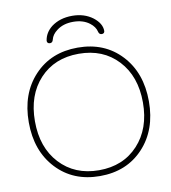

<svg xmlns="http://www.w3.org/2000/svg" viewBox="-99 -1036 991 1110"><g transform="rotate(-10 396.5 -481.0)"><path d="M168.9 -139.6Q256.8 -44.9 398.9 -44.9Q541 -44.9 628.4 -139.2Q715.8 -233.4 715.8 -387.2Q715.8 -541 628.4 -634.8Q541 -728.5 398.4 -728.5Q255.9 -728.5 168.9 -634.8Q82 -541 82 -387.2Q82 -233.4 168.9 -139.6ZM45.9 -387.7Q45.9 -555.7 143.6 -660.2Q241.2 -764.6 398.4 -764.6Q555.7 -764.6 653.3 -660.2Q751 -555.7 751 -387.7Q751 -219.7 653.3 -115.2Q555.7 -10.7 398.4 -10.7Q241.2 -10.7 143.6 -115.2Q45.9 -219.7 45.9 -387.7ZM567.4 -833Q567.4 -827.1 563.5 -822.3Q558.6 -817.4 550.8 -817.4Q535.2 -817.4 531.2 -835Q524.4 -864.3 495.1 -886.7Q457 -916 398.9 -916Q340.8 -916 302.7 -886.7Q272.5 -864.3 265.6 -835Q261.7 -817.4 246.1 -817.4Q238.3 -817.4 233.4 -822.3Q229.5 -827.1 229.5 -833Q229.5 -834 229.5 -835Q236.3 -881.8 277.3 -914.1Q327.1 -951.2 399.4 -951.2Q469.7 -951.2 519.5 -914.1Q567.4 -877 567.4 -833Z"/></g></svg>

Font: Gen Jyuu Gothic ExtraLight
Style: Regular
Weight: 100
Designer: [Source Han Sans]
Ryoko NISHIZUKA  (kana & ideographs); Paul D. Hunt (Latin, Greek & Cyrillic); Wenlong ZHANG  (bopomofo
Version: Version 1.002.20150607